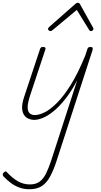

<svg xmlns="http://www.w3.org/2000/svg" viewBox="-95 -856 731 1395"><path d="M154 15Q122 15 98 -1.5Q74 -18 67 -55Q60 -92 81 -154L196 -500Q199 -508 203.5 -511.5Q208 -515 219 -515Q228 -515 233 -510.5Q238 -506 235 -498L123 -160Q107 -111 106 -80Q105 -49 119 -34.5Q133 -20 159 -20Q188 -20 228.5 -39.5Q269 -59 317.5 -107Q366 -155 418.5 -238.5Q471 -322 524 -451L540 -500Q543 -508 548 -511.5Q553 -515 563 -515Q575 -515 577.5 -508.5Q580 -502 578 -494L317 310Q295 378 270 425Q245 472 209.5 495.5Q174 519 118 519Q81 519 48 507.5Q15 496 -14.5 474.5Q-44 453 -71 424Q-75 418 -75 411Q-75 404 -67 397Q-59 389 -54 389.5Q-49 390 -45 395Q-5 438 35 461Q75 484 122 484Q165 484 192.5 464Q220 444 239.5 404.5Q259 365 278 307L466 -273Q423 -191 378.5 -135.5Q334 -80 293 -47Q252 -14 216.5 0.5Q181 15 154 15ZM271 -630Q265 -630 259.5 -635Q254 -640 254 -645Q254 -649 255.5 -652Q257 -655 261 -659L453 -828Q458 -833 462 -834.5Q466 -836 470 -836Q474 -836 477.5 -834.5Q481 -833 485 -828L579 -659Q581 -656 582.5 -652.5Q584 -649 584 -646Q584 -639 578 -634.5Q572 -630 566 -630Q562 -630 558.5 -632Q555 -634 553 -638L463 -784L289 -639Q282 -633 278.5 -631.5Q275 -630 271 -630Z"/></svg>

Font: Playwrite US Trad Thin
Style: Regular
Weight: 250
Designer: Veronika Burian, José Scaglione
Foundry: TypeTogether
Version: Version 1.003